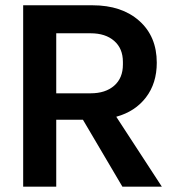

<svg xmlns="http://www.w3.org/2000/svg" viewBox="-20 -700 649 720"><path d="M66.9 0V-680.2H327.1Q436.5 -680.2 502.2 -621.8Q567.9 -563.5 567.9 -464.8Q567.9 -387.7 527.3 -334.7Q486.8 -281.7 416 -262.2L586.9 0H439L291 -251H190.9V0ZM190.9 -350.1H319.8Q375.5 -350.1 408.2 -378.7Q440.9 -407.2 440.9 -458V-467.8Q440.9 -518.1 408.2 -546.6Q375.5 -575.2 319.8 -575.2H190.9Z"/></svg>

Font: TASA Orbiter Text SemiBold
Style: Regular
Weight: 600
Designer: Weizhong Zhang
Version: Version 1.000;Glyphs 3.1.2 (3151)